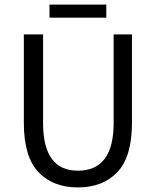

<svg xmlns="http://www.w3.org/2000/svg" viewBox="-20 -806 680 838"><path d="M84 -271V-656H168V-269Q168 -61 320 -61Q476 -61 476 -269V-656H556V-271Q556 -122 492.5 -55Q429 12 320 12Q211 12 147.5 -55Q84 -122 84 -271ZM196 -729V-786H444V-729Z"/></svg>

Font: RibengUni
Style: Regular
Weight: 400
Designer: (1) Dr. Andrew Glass (Senior Program Manager at Microsoft Corporation)
(2) Bivuti Chakma (Chakma Font Designer & Keyboar
Foundry: Bivuti Chakma
Version: Version 2.2022; Updated on: 03 June 2022; Friday